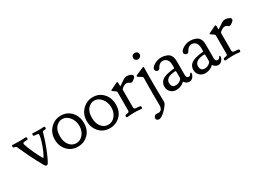

<svg xmlns="http://www.w3.org/2000/svg" viewBox="-33 -1423 3280 2427"><g transform="rotate(-30 1607.5 -209.5)"><path d="M297.9 -396.5V-401.4Q297.9 -415 309.6 -415Q311.5 -415 321.8 -414.6Q332 -414.1 350.1 -413.1Q368.2 -412.1 389.6 -412.1Q411.1 -412.1 429.2 -413.1Q447.3 -414.1 457.5 -414.6Q467.8 -415 469.7 -415Q485.4 -415 485.4 -396.5Q485.4 -384.8 478.5 -380.9Q471.7 -377 462.4 -377.4Q453.1 -377.9 443.4 -376Q433.6 -374 429.7 -366.2Q427.7 -363.3 423.8 -345.7Q400.4 -259.8 366.7 -172.9Q333 -85.9 310.1 -39.1Q287.1 7.8 279.3 15.6Q271.5 25.4 259.8 25.4Q243.2 25.4 226.6 -5.9Q170.9 -104.5 128.9 -190.9Q86.9 -277.3 69.8 -317.4Q52.7 -357.4 48.8 -363.3Q43 -371.1 33.7 -374.5Q24.4 -377.9 18.1 -377.9Q11.7 -377.9 6.8 -383.3Q2 -388.7 2 -402.3Q2 -415 13.7 -415Q16.6 -415 28.8 -414.6Q41 -414.1 62.5 -413.1Q84 -412.1 109.4 -412.1Q134.8 -412.1 156.2 -413.1Q177.7 -414.1 189.9 -414.6Q202.1 -415 205.1 -415Q218.8 -415 218.8 -394.5Q218.8 -385.7 214.4 -381.3Q210 -377 204.1 -377Q198.2 -377 185.5 -376.5Q172.9 -376 163.1 -374Q142.6 -372.1 142.6 -356.4Q142.6 -348.6 156.7 -309.6Q170.9 -270.5 200.2 -206.5Q229.5 -142.6 261.7 -86.9Q269.5 -79.1 271.5 -79.1Q276.4 -79.1 276.4 -84Q310.5 -143.6 334 -210Q357.4 -276.4 364.7 -311.5Q372.1 -346.7 372.1 -359.4Q372.1 -362.3 371.6 -364.7Q371.1 -367.2 369.1 -369.1Q367.2 -371.1 365.2 -372.1Q363.3 -373 359.9 -374Q356.4 -375 353.5 -375.5Q350.6 -376 345.2 -376.5Q339.8 -377 335.9 -377.4Q332 -377.9 325.2 -378.4Q318.4 -378.9 313.5 -378.9Q297.9 -381.8 297.9 -396.5Z M510.7 -204.1Q510.7 -304.7 574.7 -368.2Q638.7 -431.6 726.6 -431.6Q816.4 -431.6 876 -367.7Q935.5 -303.7 935.5 -204.1Q935.5 -101.6 873.5 -41.5Q811.5 18.6 722.7 18.6Q628.9 18.6 569.8 -45.9Q510.7 -110.4 510.7 -204.1ZM626 -81.1Q664.1 -30.3 725.6 -30.3Q787.1 -30.3 827.1 -80.6Q867.2 -130.9 867.2 -200.2Q867.2 -278.3 822.8 -331.5Q778.3 -384.8 719.7 -384.8Q670.9 -384.8 629.4 -341.8Q587.9 -298.8 587.9 -209Q587.9 -130.9 626 -81.1Z M977.5 -204.1Q977.5 -304.7 1041.5 -368.2Q1105.5 -431.6 1193.4 -431.6Q1283.2 -431.6 1342.8 -367.7Q1402.3 -303.7 1402.3 -204.1Q1402.3 -101.6 1340.3 -41.5Q1278.3 18.6 1189.5 18.6Q1095.7 18.6 1036.6 -45.9Q977.5 -110.4 977.5 -204.1ZM1092.8 -81.1Q1130.9 -30.3 1192.4 -30.3Q1253.9 -30.3 1293.9 -80.6Q1334 -130.9 1334 -200.2Q1334 -278.3 1289.6 -331.5Q1245.1 -384.8 1186.5 -384.8Q1137.7 -384.8 1096.2 -341.8Q1054.7 -298.8 1054.7 -209Q1054.7 -130.9 1092.8 -81.1Z M1567.4 -377Q1568.4 -377 1588.9 -391.1Q1609.4 -405.3 1634.8 -421.9Q1660.2 -438.5 1671.9 -442.4Q1683.6 -446.3 1701.2 -446.3Q1728.5 -446.3 1753.9 -434.1Q1779.3 -421.9 1779.3 -402.3V-401.4Q1779.3 -395.5 1775.4 -389.6Q1771.5 -383.8 1768.6 -380.9Q1765.6 -377.9 1758.8 -372.1L1752 -366.2Q1751 -366.2 1741.7 -358.9Q1732.4 -351.6 1725.6 -348.6Q1718.8 -345.7 1710.9 -345.7Q1699.2 -345.7 1684.1 -358.4Q1668.9 -371.1 1651.4 -371.1Q1629.9 -371.1 1605.5 -355.5Q1581.1 -339.8 1574.2 -330.1Q1570.3 -324.2 1570.3 -311.5V-72.3V-68.4Q1570.3 -40 1594.7 -38.1Q1604.5 -37.1 1621.1 -36.1Q1651.4 -34.2 1659.7 -30.8Q1668 -27.3 1668 -13.7Q1668 5.9 1654.3 5.9Q1653.3 5.9 1647.9 5.4Q1642.6 4.9 1632.8 3.9Q1623 2.9 1611.3 2Q1599.6 1 1583.5 0.5Q1567.4 0 1552.7 0Q1537.1 0 1521.5 0.5Q1505.9 1 1493.7 2Q1481.4 2.9 1472.2 3.9Q1462.9 4.9 1457.5 5.4Q1452.1 5.9 1451.2 5.9Q1434.6 5.9 1434.6 -10.7Q1434.6 -19.5 1438.5 -23.9Q1442.4 -28.3 1446.3 -29.8Q1450.2 -31.2 1461.4 -32.7Q1472.7 -34.2 1479.5 -36.1Q1498 -40 1498 -59.6V-325.2Q1498 -331.1 1497.1 -334.5Q1496.1 -337.9 1491.7 -342.3Q1487.3 -346.7 1482.9 -349.6Q1478.5 -352.5 1465.8 -361.3Q1453.1 -370.1 1442.4 -377.9Q1439.5 -380.9 1438.5 -384.8Q1438.5 -388.7 1478.5 -407.2Q1514.6 -424.8 1543.9 -439.5Q1544.9 -439.5 1546.9 -440.4Q1550.8 -442.4 1552.7 -442.4Q1564.5 -442.4 1564.5 -421.9V-381.8Q1564.5 -377 1567.4 -377Z M1874 -101.6Q1874 -157.2 1874.5 -205.1Q1875 -252.9 1875.5 -280.8Q1876 -308.6 1876 -314.5Q1876 -319.3 1875.5 -322.3Q1875 -325.2 1874.5 -327.6Q1874 -330.1 1871.1 -333Q1868.2 -335.9 1866.2 -337.9Q1864.3 -339.8 1858.4 -343.3Q1852.5 -346.7 1848.1 -349.6Q1843.8 -352.5 1834 -358.4Q1824.2 -364.3 1816.4 -369.1Q1807.6 -373 1807.6 -380.9Q1807.6 -387.7 1819.8 -393.6Q1832 -399.4 1927.7 -440.4Q1931.6 -442.4 1934.6 -442.4Q1944.3 -442.4 1944.3 -425.8Q1944.3 -420.9 1943.8 -396.5Q1943.4 -372.1 1942.9 -329.1Q1942.4 -286.1 1942.4 -235.4Q1942.4 -156.2 1943.4 -88.4Q1944.3 -20.5 1945.3 18.1Q1946.3 56.6 1946.3 65.4Q1946.3 87.9 1931.6 109.4Q1918 128.9 1899.4 150.9Q1880.9 172.9 1844.7 202.1Q1808.6 231.4 1782.2 231.4Q1765.6 231.4 1754.9 221.7Q1744.1 211.9 1744.1 197.3Q1744.1 181.6 1755.9 168Q1767.6 154.3 1788.1 154.3Q1793.9 154.3 1803.7 155.8Q1813.5 157.2 1818.4 157.2Q1826.2 157.2 1834.5 154.3Q1842.8 151.4 1852.5 144Q1862.3 136.7 1868.7 119.6Q1875 102.5 1875 78.1Q1875 73.2 1874.5 50.3Q1874 27.3 1874 -13.2Q1874 -53.7 1874 -101.6ZM1883.8 -603.5Q1883.8 -624 1897.9 -637.7Q1912.1 -651.4 1932.6 -651.4Q1952.1 -651.4 1966.3 -638.2Q1980.5 -625 1980.5 -605.5Q1980.5 -585.9 1965.8 -571.8Q1951.2 -557.6 1931.6 -557.6Q1912.1 -557.6 1897.9 -570.8Q1883.8 -584 1883.8 -603.5Z M2041 -344.7Q2041 -374 2088.4 -403.8Q2135.7 -433.6 2194.3 -433.6Q2212.9 -433.6 2232.4 -429.7Q2252 -425.8 2276.9 -416Q2301.8 -406.2 2318.8 -382.3Q2335.9 -358.4 2339.8 -324.2Q2341.8 -300.8 2341.8 -288.1V-90.8Q2341.8 -73.2 2348.6 -62.5Q2355.5 -51.8 2362.3 -49.3Q2369.1 -46.9 2376 -46.9Q2389.6 -46.9 2397.5 -55.2Q2405.3 -63.5 2409.7 -71.8Q2414.1 -80.1 2419.9 -80.1Q2428.7 -80.1 2428.7 -67.4Q2428.7 -43.9 2407.2 -16.1Q2385.7 11.7 2351.6 11.7Q2338.9 11.7 2327.1 7.8Q2315.4 3.9 2307.6 -2.4Q2299.8 -8.8 2293.5 -14.6Q2287.1 -20.5 2283.2 -25.4L2280.3 -29.3Q2279.3 -29.3 2279.3 -29.8Q2279.3 -30.3 2278.3 -30.3Q2276.4 -30.3 2275.4 -28.3Q2274.4 -26.4 2268.6 -20.5Q2262.7 -14.6 2252 -7.8Q2208 19.5 2159.2 19.5Q2108.4 19.5 2076.7 -12.7Q2044.9 -44.9 2044.9 -91.8V-92.8Q2044.9 -149.4 2086.9 -181.6Q2101.6 -193.4 2125 -202.6Q2148.4 -211.9 2171.4 -216.8Q2194.3 -221.7 2214.8 -225.1Q2235.4 -228.5 2249 -229.5L2262.7 -230.5Q2270.5 -232.4 2270.5 -244.1V-280.3Q2270.5 -332 2247.1 -360.4Q2222.7 -386.7 2188.5 -386.7Q2135.7 -386.7 2102.5 -320.3Q2093.8 -308.6 2081.1 -308.6Q2065.4 -308.6 2053.2 -318.4Q2041 -328.1 2041 -344.7ZM2182.6 -35.2Q2205.1 -35.2 2225.1 -44.9Q2245.1 -54.7 2252.9 -62.5Q2260.7 -70.3 2265.6 -76.2Q2271.5 -84 2271.5 -98.6V-123V-164.1Q2271.5 -182.6 2270 -188Q2268.6 -193.4 2261.7 -193.4Q2237.3 -193.4 2200.7 -185.5Q2164.1 -177.7 2142.6 -157.2Q2119.1 -137.7 2119.1 -102.5Q2119.1 -65.4 2139.6 -47.9Q2153.3 -35.2 2182.6 -35.2Z M2463.9 -344.7Q2463.9 -374 2511.2 -403.8Q2558.6 -433.6 2617.2 -433.6Q2635.7 -433.6 2655.3 -429.7Q2674.8 -425.8 2699.7 -416Q2724.6 -406.2 2741.7 -382.3Q2758.8 -358.4 2762.7 -324.2Q2764.6 -300.8 2764.6 -288.1V-90.8Q2764.6 -73.2 2771.5 -62.5Q2778.3 -51.8 2785.2 -49.3Q2792 -46.9 2798.8 -46.9Q2812.5 -46.9 2820.3 -55.2Q2828.1 -63.5 2832.5 -71.8Q2836.9 -80.1 2842.8 -80.1Q2851.6 -80.1 2851.6 -67.4Q2851.6 -43.9 2830.1 -16.1Q2808.6 11.7 2774.4 11.7Q2761.7 11.7 2750 7.8Q2738.3 3.9 2730.5 -2.4Q2722.7 -8.8 2716.3 -14.6Q2710 -20.5 2706.1 -25.4L2703.1 -29.3Q2702.1 -29.3 2702.1 -29.8Q2702.1 -30.3 2701.2 -30.3Q2699.2 -30.3 2698.2 -28.3Q2697.3 -26.4 2691.4 -20.5Q2685.5 -14.6 2674.8 -7.8Q2630.9 19.5 2582 19.5Q2531.2 19.5 2499.5 -12.7Q2467.8 -44.9 2467.8 -91.8V-92.8Q2467.8 -149.4 2509.8 -181.6Q2524.4 -193.4 2547.9 -202.6Q2571.3 -211.9 2594.2 -216.8Q2617.2 -221.7 2637.7 -225.1Q2658.2 -228.5 2671.9 -229.5L2685.5 -230.5Q2693.4 -232.4 2693.4 -244.1V-280.3Q2693.4 -332 2669.9 -360.4Q2645.5 -386.7 2611.3 -386.7Q2558.6 -386.7 2525.4 -320.3Q2516.6 -308.6 2503.9 -308.6Q2488.3 -308.6 2476.1 -318.4Q2463.9 -328.1 2463.9 -344.7ZM2605.5 -35.2Q2627.9 -35.2 2647.9 -44.9Q2668 -54.7 2675.8 -62.5Q2683.6 -70.3 2688.5 -76.2Q2694.3 -84 2694.3 -98.6V-123V-164.1Q2694.3 -182.6 2692.9 -188Q2691.4 -193.4 2684.6 -193.4Q2660.2 -193.4 2623.5 -185.5Q2586.9 -177.7 2565.4 -157.2Q2542 -137.7 2542 -102.5Q2542 -65.4 2562.5 -47.9Q2576.2 -35.2 2605.5 -35.2Z M3002 -377Q3002.9 -377 3023.4 -391.1Q3043.9 -405.3 3069.3 -421.9Q3094.7 -438.5 3106.4 -442.4Q3118.2 -446.3 3135.7 -446.3Q3163.1 -446.3 3188.5 -434.1Q3213.9 -421.9 3213.9 -402.3V-401.4Q3213.9 -395.5 3210 -389.6Q3206.1 -383.8 3203.1 -380.9Q3200.2 -377.9 3193.4 -372.1L3186.5 -366.2Q3185.5 -366.2 3176.3 -358.9Q3167 -351.6 3160.2 -348.6Q3153.3 -345.7 3145.5 -345.7Q3133.8 -345.7 3118.7 -358.4Q3103.5 -371.1 3085.9 -371.1Q3064.5 -371.1 3040 -355.5Q3015.6 -339.8 3008.8 -330.1Q3004.9 -324.2 3004.9 -311.5V-72.3V-68.4Q3004.9 -40 3029.3 -38.1Q3039.1 -37.1 3055.7 -36.1Q3085.9 -34.2 3094.2 -30.8Q3102.5 -27.3 3102.5 -13.7Q3102.5 5.9 3088.9 5.9Q3087.9 5.9 3082.5 5.4Q3077.1 4.9 3067.4 3.9Q3057.6 2.9 3045.9 2Q3034.2 1 3018.1 0.5Q3002 0 2987.3 0Q2971.7 0 2956.1 0.5Q2940.4 1 2928.2 2Q2916 2.9 2906.7 3.9Q2897.5 4.9 2892.1 5.4Q2886.7 5.9 2885.7 5.9Q2869.1 5.9 2869.1 -10.7Q2869.1 -19.5 2873 -23.9Q2877 -28.3 2880.9 -29.8Q2884.8 -31.2 2896 -32.7Q2907.2 -34.2 2914.1 -36.1Q2932.6 -40 2932.6 -59.6V-325.2Q2932.6 -331.1 2931.6 -334.5Q2930.7 -337.9 2926.3 -342.3Q2921.9 -346.7 2917.5 -349.6Q2913.1 -352.5 2900.4 -361.3Q2887.7 -370.1 2877 -377.9Q2874 -380.9 2873 -384.8Q2873 -388.7 2913.1 -407.2Q2949.2 -424.8 2978.5 -439.5Q2979.5 -439.5 2981.4 -440.4Q2985.4 -442.4 2987.3 -442.4Q2999 -442.4 2999 -421.9V-381.8Q2999 -377 3002 -377Z"/></g></svg>

Font: Goudy Bookletter 1911
Style: Regular
Weight: 400
Version: Version 2010.07.03